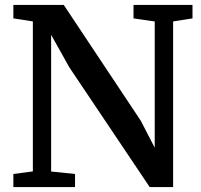

<svg xmlns="http://www.w3.org/2000/svg" viewBox="-20 -763 820 783"><path d="M34.5 0V-53.5L114 -64V-675.5Q101 -678 87.5 -680Q74 -682 61 -684Q48 -686 34.5 -688V-743H240L554.5 -270L611 -160.5V-675.5L524.5 -688V-743H765V-688L686 -675.5V0H590.5L263 -488L188.5 -621V-63.5L286 -53.5V0Z"/></svg>

Font: Merriweather Light 18pt SemiBold
Style: Regular
Weight: 600
Version: Version 2.100